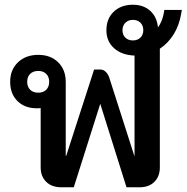

<svg xmlns="http://www.w3.org/2000/svg" viewBox="-20 -792 789 812"><path d="M749 -750 746 -733Q738 -685 714.5 -647Q691 -609 656 -586V-84Q656 -46 633 -23Q610 0 571 0H515L404 -353L292 0H239Q199 0 175.5 -23Q152 -46 152 -84V-335Q147 -334 136 -334Q85 -334 54 -364.5Q23 -395 23 -446Q23 -497 56 -528.5Q89 -560 142 -560Q194 -560 226 -528.5Q258 -497 258 -446V-133H260L378 -498H404Q417 -498 427 -488.5Q437 -479 442 -464L548 -133H549V-557Q495 -559 462.5 -588Q430 -617 430 -664Q430 -713 461 -742.5Q492 -772 542 -772Q587 -772 615.5 -746Q644 -720 648 -676Q665 -699 672 -733L675 -750ZM542 -621Q562 -621 574 -633Q586 -645 586 -664Q586 -684 574 -696Q562 -708 542 -708Q523 -708 510.5 -696Q498 -684 498 -664Q498 -645 510 -633Q522 -621 542 -621ZM142 -400Q163 -400 175.5 -412.5Q188 -425 188 -446Q188 -467 175.5 -479.5Q163 -492 142 -492Q120 -492 107.5 -479.5Q95 -467 95 -446Q95 -425 107.5 -412.5Q120 -400 142 -400Z"/></svg>

Font: Bai Jamjuree SemiBold
Style: Regular
Weight: 600
Version: Version 1.000; ttfautohint (v1.6)